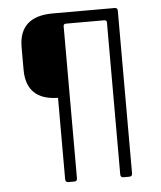

<svg xmlns="http://www.w3.org/2000/svg" viewBox="-49 -686 610 729"><g transform="rotate(-5 256.5 -321.5)"><path d="M206 0H182Q171 0 171 -12V-322Q50 -324 50 -440V-525Q50 -643 179 -643H415Q426 -643 426 -632V-12Q426 0 415 0H392Q381 0 381 -12V-591Q381 -600 371 -600H226Q216 -600 216 -591V-12Q216 0 206 0Z"/></g></svg>

Font: Rajdhani
Style: Regular
Weight: 400
Designer: Satya Rajpurohit, Jyotish Sonowal
Foundry: Indian Type Foundry
Version: Version 1.201;PS 1.0;hotconv 1.0.78;makeotf.lib2.5.61930; tt